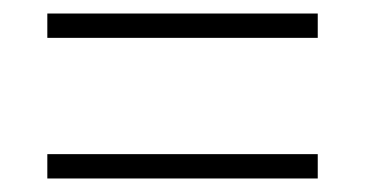

<svg xmlns="http://www.w3.org/2000/svg" viewBox="-20 -495 540 284"><path d="M50 -439H450V-475H50ZM50 -231H450V-267H50Z"/></svg>

Font: Noto Sans Mono ExtraCondensed ExtraLight
Style: Regular
Weight: 200
Width: 2
Designer: Monotype Design Team
Foundry: Monotype Imaging Inc.
Version: Version 2.014